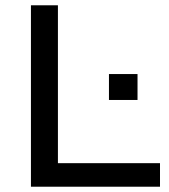

<svg xmlns="http://www.w3.org/2000/svg" viewBox="-20 -706 639 726"><path d="M97 0V-686H199V-89H585V0ZM392 -328V-426H500V-328Z"/></svg>

Font: Archivo SemiExpanded
Style: Regular
Weight: 400
Width: 6
Designer: Hector Gatti
Foundry: Omnibus-Type
Version: Version 2.001